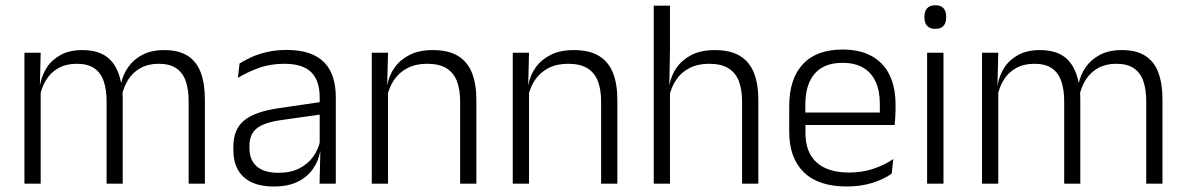

<svg xmlns="http://www.w3.org/2000/svg" viewBox="-20 -684 4414 715"><path d="M743 0H682.5V-307Q682.5 -350.5 671.8 -381.8Q661 -413 636.5 -429.8Q612 -446.5 570.5 -446.5Q532.5 -446.5 503.8 -430.8Q475 -415 457.5 -387.5Q440 -360 433.5 -325.5L422 -371H430.5Q437 -404.5 456.8 -433.2Q476.5 -462 510 -479.8Q543.5 -497.5 591.5 -497.5Q646 -497.5 679.5 -475.8Q713 -454 728 -412.8Q743 -371.5 743 -313.5ZM131.5 0H71V-487.5H131.5L128.5 -366.5L131.5 -363.5ZM437 0H377V-307Q377 -350 366.2 -381.5Q355.5 -413 331 -429.8Q306.5 -446.5 265.5 -446.5Q226.5 -446.5 197.8 -430.5Q169 -414.5 151.8 -386.5Q134.5 -358.5 128 -322.5L114.5 -367.5H129Q135.5 -403.5 154.5 -432.8Q173.5 -462 206.5 -479.8Q239.5 -497.5 286 -497.5Q353.5 -497.5 388.8 -463Q424 -428.5 433.5 -360.5Q435.5 -350 436.2 -338.8Q437 -327.5 437 -316Z M1230.5 0H1170L1173 -121.5L1170.5 -131V-288.5V-321Q1170.5 -384 1138.8 -415.2Q1107 -446.5 1039 -446.5Q986 -446.5 942.5 -430.5Q899 -414.5 866 -394L872 -447.5Q890 -459 915.5 -470.8Q941 -482.5 974.2 -490.2Q1007.5 -498 1047.5 -498Q1096.5 -498 1131.2 -486Q1166 -474 1188 -451Q1210 -428 1220.2 -395.5Q1230.5 -363 1230.5 -322.5ZM999 10.5Q926.5 10.5 887.8 -24.5Q849 -59.5 849 -125V-138Q849 -202.5 888.8 -235.2Q928.5 -268 1017.5 -281L1180.5 -305L1183.5 -259L1025 -236.5Q963 -227.5 936 -205.8Q909 -184 909 -141.5V-132.5Q909 -87.5 936.5 -64Q964 -40.5 1017 -40.5Q1062.5 -40.5 1094.8 -57Q1127 -73.5 1146.8 -101.2Q1166.5 -129 1173 -163.5L1185 -120.5H1172.5Q1166.5 -86 1146.2 -56Q1126 -26 1089.8 -7.8Q1053.5 10.5 999 10.5Z M1754 0H1693.5V-306Q1693.5 -349.5 1681.8 -381Q1670 -412.5 1643 -429.5Q1616 -446.5 1570.5 -446.5Q1528.5 -446.5 1497.5 -430.5Q1466.5 -414.5 1447.5 -386.5Q1428.5 -358.5 1421.5 -322.5L1409 -367.5H1422.5Q1429 -403.5 1449.8 -432.8Q1470.5 -462 1505.8 -479.8Q1541 -497.5 1591.5 -497.5Q1650.5 -497.5 1686 -475.5Q1721.5 -453.5 1737.8 -412.2Q1754 -371 1754 -312ZM1425 0H1364.5V-487.5H1425L1422 -367L1425 -364Z M2279 0H2218.5V-306Q2218.5 -349.5 2206.8 -381Q2195 -412.5 2168 -429.5Q2141 -446.5 2095.5 -446.5Q2053.5 -446.5 2022.5 -430.5Q1991.5 -414.5 1972.5 -386.5Q1953.5 -358.5 1946.5 -322.5L1934 -367.5H1947.5Q1954 -403.5 1974.8 -432.8Q1995.5 -462 2030.8 -479.8Q2066 -497.5 2116.5 -497.5Q2175.5 -497.5 2211 -475.5Q2246.5 -453.5 2262.8 -412.2Q2279 -371 2279 -312ZM1950 0H1889.5V-487.5H1950L1947 -367L1950 -364Z M2804 0H2743.5V-306Q2743.5 -349.5 2731.8 -381Q2720 -412.5 2693 -429.5Q2666 -446.5 2620.5 -446.5Q2578.5 -446.5 2547.5 -430.5Q2516.5 -414.5 2497.8 -386.5Q2479 -358.5 2472 -323L2456.5 -367.5H2473Q2479.5 -403.5 2500.2 -432.8Q2521 -462 2556 -479.8Q2591 -497.5 2641.5 -497.5Q2700.5 -497.5 2736 -475.5Q2771.5 -453.5 2787.8 -412.2Q2804 -371 2804 -312ZM2475 0H2414.5V-663H2475V-501L2472.5 -361L2475 -356Z M3133.5 10.5Q3028 10.5 2973.5 -42.5Q2919 -95.5 2919 -193.5V-288.5Q2919 -390.5 2969.8 -445Q3020.5 -499.5 3117.5 -499.5Q3182.5 -499.5 3226.5 -475Q3270.5 -450.5 3292.8 -404.5Q3315 -358.5 3315 -294V-276.5Q3315 -262 3314 -247.5Q3313 -233 3311.5 -218.5H3255.5Q3256.5 -240.5 3256.5 -260.2Q3256.5 -280 3256.5 -296.5Q3256.5 -345.5 3240.8 -379.8Q3225 -414 3194.2 -432Q3163.5 -450 3117.5 -450Q3049 -450 3014 -409.8Q2979 -369.5 2979 -293.5V-246L2979.5 -238V-187.5Q2979.5 -154 2989.2 -127Q2999 -100 3019.2 -80.8Q3039.5 -61.5 3070.2 -51.5Q3101 -41.5 3142 -41.5Q3189.5 -41.5 3230.2 -54.8Q3271 -68 3306.5 -91.5L3300.5 -37Q3269.5 -15.5 3227 -2.5Q3184.5 10.5 3133.5 10.5ZM3298 -218.5H2950.5V-265H3298Z M3493.5 0H3432.5V-487.5H3493.5ZM3463 -576.5Q3443 -576.5 3432.8 -587.5Q3422.5 -598.5 3422.5 -619V-622.5Q3422.5 -642.5 3432.8 -653.5Q3443 -664.5 3463 -664.5Q3483.5 -664.5 3493.5 -653.5Q3503.5 -642.5 3503.5 -622.5V-619Q3503.5 -598.5 3493.5 -587.5Q3483.5 -576.5 3463 -576.5Z M4309 0H4248.5V-307Q4248.5 -350.5 4237.8 -381.8Q4227 -413 4202.5 -429.8Q4178 -446.5 4136.5 -446.5Q4098.5 -446.5 4069.8 -430.8Q4041 -415 4023.5 -387.5Q4006 -360 3999.5 -325.5L3988 -371H3996.5Q4003 -404.5 4022.8 -433.2Q4042.5 -462 4076 -479.8Q4109.5 -497.5 4157.5 -497.5Q4212 -497.5 4245.5 -475.8Q4279 -454 4294 -412.8Q4309 -371.5 4309 -313.5ZM3697.5 0H3637V-487.5H3697.5L3694.5 -366.5L3697.5 -363.5ZM4003 0H3943V-307Q3943 -350 3932.2 -381.5Q3921.5 -413 3897 -429.8Q3872.5 -446.5 3831.5 -446.5Q3792.5 -446.5 3763.8 -430.5Q3735 -414.5 3717.8 -386.5Q3700.5 -358.5 3694 -322.5L3680.5 -367.5H3695Q3701.5 -403.5 3720.5 -432.8Q3739.5 -462 3772.5 -479.8Q3805.5 -497.5 3852 -497.5Q3919.5 -497.5 3954.8 -463Q3990 -428.5 3999.5 -360.5Q4001.5 -350 4002.2 -338.8Q4003 -327.5 4003 -316Z"/></svg>

Font: Anek Kannada Medium Light
Style: Regular
Weight: 300
Version: Version 1.003